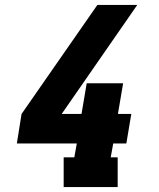

<svg xmlns="http://www.w3.org/2000/svg" viewBox="-20 -755 640 775"><path d="M237 0V-120H280L290 -176H48L67 -295L373 -735H534L229 -295H309L330 -419H477L456 -295H510L490 -176H437L427 -120H455V0Z"/></svg>

Font: Iosevka Curly Slab HvEx
Style: Italic
Weight: 900
Width: 7
Italic angle: -9°
Monospace: yes
Designer: Belleve Invis
Foundry: Belleve Invis
Version: Version 11.1.0; ttfautohint (v1.8.3)